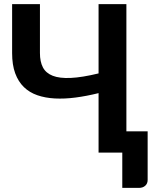

<svg xmlns="http://www.w3.org/2000/svg" viewBox="-20 -743 765 935"><path d="M699 -103.5V133.5Q699 151 687.2 161.5Q675.5 172 656.5 172H575.5V0H460V-289.5Q401.5 -275 347.8 -268Q294 -261 247.2 -263.5Q200.5 -266 162 -279.2Q123.5 -292.5 96.2 -319Q69 -345.5 54 -386.2Q39 -427 39 -484.5V-723H174.5V-484.5Q174.5 -442.5 189 -414.8Q203.5 -387 236.8 -374Q270 -361 324.8 -363.5Q379.5 -366 460 -385.5V-723H595.5V-103.5Z"/></svg>

Font: Lato 2
Style: Bold
Weight: 700
Designer: Lukasz Dziedzic with Adam Twardoch and Botio Nikoltchev
Foundry: tyPoland Lukasz Dziedzic
Version: Version 2.015; 2015-08-06; http://www.latofonts.com/